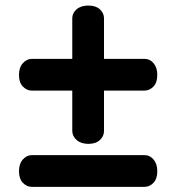

<svg xmlns="http://www.w3.org/2000/svg" viewBox="-20 -694 650 708"><path d="M50 -417.5Q50 -445 64.2 -461Q78.5 -477 98 -477H513Q532.5 -477 546.2 -461Q560 -445 560 -417.5Q560 -390 546 -375Q532 -360 513 -360H97Q78.5 -360 64.2 -375Q50 -390 50 -417.5ZM306 -163.5Q278.5 -163.5 262.5 -177.8Q246.5 -192 246.5 -211.5V-626.5Q246.5 -646 262.5 -659.8Q278.5 -673.5 306 -673.5Q333.5 -673.5 348.5 -659.5Q363.5 -645.5 363.5 -626.5V-210.5Q363.5 -192 348.5 -177.8Q333.5 -163.5 306 -163.5ZM50 -62.5Q50 -90 64.2 -106Q78.5 -122 98 -122H513Q532.5 -122 546.2 -106Q560 -90 560 -62.5Q560 -35 546 -20Q532 -5 513 -5H97Q78.5 -5 64.2 -20Q50 -35 50 -62.5Z"/></svg>

Font: Fraunces SuperSoft
Style: Regular
Weight: 900
Version: Version 1.000;[b76b70a41]